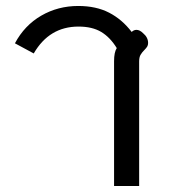

<svg xmlns="http://www.w3.org/2000/svg" viewBox="-20 -623 571 643"><path d="M362 -418Q362 -448 371 -462Q349 -498 319 -516Q289 -534 243 -534Q145 -534 93 -444L30 -478Q62 -538 118 -570.5Q174 -603 242 -603Q302 -603 345.5 -580.5Q389 -558 421 -516Q428 -523 437 -523Q448 -523 459 -512Q476 -498 476 -479Q476 -472 473 -467Q470 -462 463 -455Q455 -447 450.5 -439Q446 -431 446 -417V0H362Z"/></svg>

Font: Niramit
Style: Regular
Weight: 400
Version: Version 1.000; ttfautohint (v1.6)